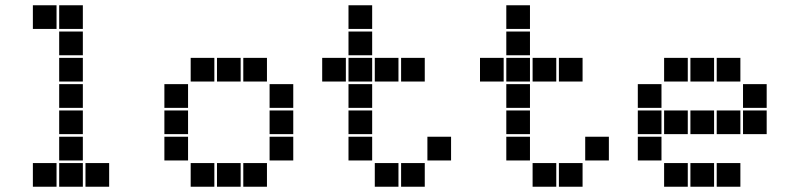

<svg xmlns="http://www.w3.org/2000/svg" viewBox="-20 -715 3040 730"><path d="M106 -695Q105 -695 105 -695Q105 -695 105 -694V-606Q105 -605 105 -605Q105 -605 106 -605H194Q195 -605 195 -605Q195 -605 195 -606V-694Q195 -695 195 -695Q195 -695 194 -695ZM206 -695Q205 -695 205 -695Q205 -695 205 -694V-606Q205 -605 205 -605Q205 -605 206 -605H294Q295 -605 295 -605Q295 -605 295 -606V-694Q295 -695 295 -695Q295 -695 294 -695ZM206 -595Q205 -595 205 -595Q205 -595 205 -594V-506Q205 -505 205 -505Q205 -505 206 -505H294Q295 -505 295 -505Q295 -505 295 -506V-594Q295 -595 295 -595Q295 -595 294 -595ZM206 -495Q205 -495 205 -495Q205 -495 205 -494V-406Q205 -405 205 -405Q205 -405 206 -405H294Q295 -405 295 -405Q295 -405 295 -406V-494Q295 -495 295 -495Q295 -495 294 -495ZM206 -395Q205 -395 205 -395Q205 -395 205 -394V-306Q205 -305 205 -305Q205 -305 206 -305H294Q295 -305 295 -305Q295 -305 295 -306V-394Q295 -395 295 -395Q295 -395 294 -395ZM206 -295Q205 -295 205 -295Q205 -295 205 -294V-206Q205 -205 205 -205Q205 -205 206 -205H294Q295 -205 295 -205Q295 -205 295 -206V-294Q295 -295 295 -295Q295 -295 294 -295ZM206 -195Q205 -195 205 -195Q205 -195 205 -194V-106Q205 -105 205 -105Q205 -105 206 -105H294Q295 -105 295 -105Q295 -105 295 -106V-194Q295 -195 295 -195Q295 -195 294 -195ZM106 -95Q105 -95 105 -95Q105 -95 105 -94V-6Q105 -5 105 -5Q105 -5 106 -5H194Q195 -5 195 -5Q195 -5 195 -6V-94Q195 -95 195 -95Q195 -95 194 -95ZM206 -95Q205 -95 205 -95Q205 -95 205 -94V-6Q205 -5 205 -5Q205 -5 206 -5H294Q295 -5 295 -5Q295 -5 295 -6V-94Q295 -95 295 -95Q295 -95 294 -95ZM306 -95Q305 -95 305 -95Q305 -95 305 -94V-6Q305 -5 305 -5Q305 -5 306 -5H394Q395 -5 395 -5Q395 -5 395 -6V-94Q395 -95 395 -95Q395 -95 394 -95Z M706 -495Q705 -495 705 -495Q705 -495 705 -494V-406Q705 -405 705 -405Q705 -405 706 -405H794Q795 -405 795 -405Q795 -405 795 -406V-494Q795 -495 795 -495Q795 -495 794 -495ZM806 -495Q805 -495 805 -495Q805 -495 805 -494V-406Q805 -405 805 -405Q805 -405 806 -405H894Q895 -405 895 -405Q895 -405 895 -406V-494Q895 -495 895 -495Q895 -495 894 -495ZM906 -495Q905 -495 905 -495Q905 -495 905 -494V-406Q905 -405 905 -405Q905 -405 906 -405H994Q995 -405 995 -405Q995 -405 995 -406V-494Q995 -495 995 -495Q995 -495 994 -495ZM606 -395Q605 -395 605 -395Q605 -395 605 -394V-306Q605 -305 605 -305Q605 -305 606 -305H694Q695 -305 695 -305Q695 -305 695 -306V-394Q695 -395 695 -395Q695 -395 694 -395ZM1006 -395Q1005 -395 1005 -395Q1005 -395 1005 -394V-306Q1005 -305 1005 -305Q1005 -305 1006 -305H1094Q1095 -305 1095 -305Q1095 -305 1095 -306V-394Q1095 -395 1095 -395Q1095 -395 1094 -395ZM606 -295Q605 -295 605 -295Q605 -295 605 -294V-206Q605 -205 605 -205Q605 -205 606 -205H694Q695 -205 695 -205Q695 -205 695 -206V-294Q695 -295 695 -295Q695 -295 694 -295ZM1006 -295Q1005 -295 1005 -295Q1005 -295 1005 -294V-206Q1005 -205 1005 -205Q1005 -205 1006 -205H1094Q1095 -205 1095 -205Q1095 -205 1095 -206V-294Q1095 -295 1095 -295Q1095 -295 1094 -295ZM606 -195Q605 -195 605 -195Q605 -195 605 -194V-106Q605 -105 605 -105Q605 -105 606 -105H694Q695 -105 695 -105Q695 -105 695 -106V-194Q695 -195 695 -195Q695 -195 694 -195ZM1006 -195Q1005 -195 1005 -195Q1005 -195 1005 -194V-106Q1005 -105 1005 -105Q1005 -105 1006 -105H1094Q1095 -105 1095 -105Q1095 -105 1095 -106V-194Q1095 -195 1095 -195Q1095 -195 1094 -195ZM706 -95Q705 -95 705 -95Q705 -95 705 -94V-6Q705 -5 705 -5Q705 -5 706 -5H794Q795 -5 795 -5Q795 -5 795 -6V-94Q795 -95 795 -95Q795 -95 794 -95ZM806 -95Q805 -95 805 -95Q805 -95 805 -94V-6Q805 -5 805 -5Q805 -5 806 -5H894Q895 -5 895 -5Q895 -5 895 -6V-94Q895 -95 895 -95Q895 -95 894 -95ZM906 -95Q905 -95 905 -95Q905 -95 905 -94V-6Q905 -5 905 -5Q905 -5 906 -5H994Q995 -5 995 -5Q995 -5 995 -6V-94Q995 -95 995 -95Q995 -95 994 -95Z M1306 -695Q1305 -695 1305 -695Q1305 -695 1305 -694V-606Q1305 -605 1305 -605Q1305 -605 1306 -605H1394Q1395 -605 1395 -605Q1395 -605 1395 -606V-694Q1395 -695 1395 -695Q1395 -695 1394 -695ZM1306 -595Q1305 -595 1305 -595Q1305 -595 1305 -594V-506Q1305 -505 1305 -505Q1305 -505 1306 -505H1394Q1395 -505 1395 -505Q1395 -505 1395 -506V-594Q1395 -595 1395 -595Q1395 -595 1394 -595ZM1206 -495Q1205 -495 1205 -495Q1205 -495 1205 -494V-406Q1205 -405 1205 -405Q1205 -405 1206 -405H1294Q1295 -405 1295 -405Q1295 -405 1295 -406V-494Q1295 -495 1295 -495Q1295 -495 1294 -495ZM1306 -495Q1305 -495 1305 -495Q1305 -495 1305 -494V-406Q1305 -405 1305 -405Q1305 -405 1306 -405H1394Q1395 -405 1395 -405Q1395 -405 1395 -406V-494Q1395 -495 1395 -495Q1395 -495 1394 -495ZM1406 -495Q1405 -495 1405 -495Q1405 -495 1405 -494V-406Q1405 -405 1405 -405Q1405 -405 1406 -405H1494Q1495 -405 1495 -405Q1495 -405 1495 -406V-494Q1495 -495 1495 -495Q1495 -495 1494 -495ZM1506 -495Q1505 -495 1505 -495Q1505 -495 1505 -494V-406Q1505 -405 1505 -405Q1505 -405 1506 -405H1594Q1595 -405 1595 -405Q1595 -405 1595 -406V-494Q1595 -495 1595 -495Q1595 -495 1594 -495ZM1306 -395Q1305 -395 1305 -395Q1305 -395 1305 -394V-306Q1305 -305 1305 -305Q1305 -305 1306 -305H1394Q1395 -305 1395 -305Q1395 -305 1395 -306V-394Q1395 -395 1395 -395Q1395 -395 1394 -395ZM1306 -295Q1305 -295 1305 -295Q1305 -295 1305 -294V-206Q1305 -205 1305 -205Q1305 -205 1306 -205H1394Q1395 -205 1395 -205Q1395 -205 1395 -206V-294Q1395 -295 1395 -295Q1395 -295 1394 -295ZM1306 -195Q1305 -195 1305 -195Q1305 -195 1305 -194V-106Q1305 -105 1305 -105Q1305 -105 1306 -105H1394Q1395 -105 1395 -105Q1395 -105 1395 -106V-194Q1395 -195 1395 -195Q1395 -195 1394 -195ZM1606 -195Q1605 -195 1605 -195Q1605 -195 1605 -194V-106Q1605 -105 1605 -105Q1605 -105 1606 -105H1694Q1695 -105 1695 -105Q1695 -105 1695 -106V-194Q1695 -195 1695 -195Q1695 -195 1694 -195ZM1406 -95Q1405 -95 1405 -95Q1405 -95 1405 -94V-6Q1405 -5 1405 -5Q1405 -5 1406 -5H1494Q1495 -5 1495 -5Q1495 -5 1495 -6V-94Q1495 -95 1495 -95Q1495 -95 1494 -95ZM1506 -95Q1505 -95 1505 -95Q1505 -95 1505 -94V-6Q1505 -5 1505 -5Q1505 -5 1506 -5H1594Q1595 -5 1595 -5Q1595 -5 1595 -6V-94Q1595 -95 1595 -95Q1595 -95 1594 -95Z M1906 -695Q1905 -695 1905 -695Q1905 -695 1905 -694V-606Q1905 -605 1905 -605Q1905 -605 1906 -605H1994Q1995 -605 1995 -605Q1995 -605 1995 -606V-694Q1995 -695 1995 -695Q1995 -695 1994 -695ZM1906 -595Q1905 -595 1905 -595Q1905 -595 1905 -594V-506Q1905 -505 1905 -505Q1905 -505 1906 -505H1994Q1995 -505 1995 -505Q1995 -505 1995 -506V-594Q1995 -595 1995 -595Q1995 -595 1994 -595ZM1806 -495Q1805 -495 1805 -495Q1805 -495 1805 -494V-406Q1805 -405 1805 -405Q1805 -405 1806 -405H1894Q1895 -405 1895 -405Q1895 -405 1895 -406V-494Q1895 -495 1895 -495Q1895 -495 1894 -495ZM1906 -495Q1905 -495 1905 -495Q1905 -495 1905 -494V-406Q1905 -405 1905 -405Q1905 -405 1906 -405H1994Q1995 -405 1995 -405Q1995 -405 1995 -406V-494Q1995 -495 1995 -495Q1995 -495 1994 -495ZM2006 -495Q2005 -495 2005 -495Q2005 -495 2005 -494V-406Q2005 -405 2005 -405Q2005 -405 2006 -405H2094Q2095 -405 2095 -405Q2095 -405 2095 -406V-494Q2095 -495 2095 -495Q2095 -495 2094 -495ZM2106 -495Q2105 -495 2105 -495Q2105 -495 2105 -494V-406Q2105 -405 2105 -405Q2105 -405 2106 -405H2194Q2195 -405 2195 -405Q2195 -405 2195 -406V-494Q2195 -495 2195 -495Q2195 -495 2194 -495ZM1906 -395Q1905 -395 1905 -395Q1905 -395 1905 -394V-306Q1905 -305 1905 -305Q1905 -305 1906 -305H1994Q1995 -305 1995 -305Q1995 -305 1995 -306V-394Q1995 -395 1995 -395Q1995 -395 1994 -395ZM1906 -295Q1905 -295 1905 -295Q1905 -295 1905 -294V-206Q1905 -205 1905 -205Q1905 -205 1906 -205H1994Q1995 -205 1995 -205Q1995 -205 1995 -206V-294Q1995 -295 1995 -295Q1995 -295 1994 -295ZM1906 -195Q1905 -195 1905 -195Q1905 -195 1905 -194V-106Q1905 -105 1905 -105Q1905 -105 1906 -105H1994Q1995 -105 1995 -105Q1995 -105 1995 -106V-194Q1995 -195 1995 -195Q1995 -195 1994 -195ZM2206 -195Q2205 -195 2205 -195Q2205 -195 2205 -194V-106Q2205 -105 2205 -105Q2205 -105 2206 -105H2294Q2295 -105 2295 -105Q2295 -105 2295 -106V-194Q2295 -195 2295 -195Q2295 -195 2294 -195ZM2006 -95Q2005 -95 2005 -95Q2005 -95 2005 -94V-6Q2005 -5 2005 -5Q2005 -5 2006 -5H2094Q2095 -5 2095 -5Q2095 -5 2095 -6V-94Q2095 -95 2095 -95Q2095 -95 2094 -95ZM2106 -95Q2105 -95 2105 -95Q2105 -95 2105 -94V-6Q2105 -5 2105 -5Q2105 -5 2106 -5H2194Q2195 -5 2195 -5Q2195 -5 2195 -6V-94Q2195 -95 2195 -95Q2195 -95 2194 -95Z M2506 -495Q2505 -495 2505 -495Q2505 -495 2505 -494V-406Q2505 -405 2505 -405Q2505 -405 2506 -405H2594Q2595 -405 2595 -405Q2595 -405 2595 -406V-494Q2595 -495 2595 -495Q2595 -495 2594 -495ZM2606 -495Q2605 -495 2605 -495Q2605 -495 2605 -494V-406Q2605 -405 2605 -405Q2605 -405 2606 -405H2694Q2695 -405 2695 -405Q2695 -405 2695 -406V-494Q2695 -495 2695 -495Q2695 -495 2694 -495ZM2706 -495Q2705 -495 2705 -495Q2705 -495 2705 -494V-406Q2705 -405 2705 -405Q2705 -405 2706 -405H2794Q2795 -405 2795 -405Q2795 -405 2795 -406V-494Q2795 -495 2795 -495Q2795 -495 2794 -495ZM2406 -395Q2405 -395 2405 -395Q2405 -395 2405 -394V-306Q2405 -305 2405 -305Q2405 -305 2406 -305H2494Q2495 -305 2495 -305Q2495 -305 2495 -306V-394Q2495 -395 2495 -395Q2495 -395 2494 -395ZM2806 -395Q2805 -395 2805 -395Q2805 -395 2805 -394V-306Q2805 -305 2805 -305Q2805 -305 2806 -305H2894Q2895 -305 2895 -305Q2895 -305 2895 -306V-394Q2895 -395 2895 -395Q2895 -395 2894 -395ZM2406 -295Q2405 -295 2405 -295Q2405 -295 2405 -294V-206Q2405 -205 2405 -205Q2405 -205 2406 -205H2494Q2495 -205 2495 -205Q2495 -205 2495 -206V-294Q2495 -295 2495 -295Q2495 -295 2494 -295ZM2506 -295Q2505 -295 2505 -295Q2505 -295 2505 -294V-206Q2505 -205 2505 -205Q2505 -205 2506 -205H2594Q2595 -205 2595 -205Q2595 -205 2595 -206V-294Q2595 -295 2595 -295Q2595 -295 2594 -295ZM2606 -295Q2605 -295 2605 -295Q2605 -295 2605 -294V-206Q2605 -205 2605 -205Q2605 -205 2606 -205H2694Q2695 -205 2695 -205Q2695 -205 2695 -206V-294Q2695 -295 2695 -295Q2695 -295 2694 -295ZM2706 -295Q2705 -295 2705 -295Q2705 -295 2705 -294V-206Q2705 -205 2705 -205Q2705 -205 2706 -205H2794Q2795 -205 2795 -205Q2795 -205 2795 -206V-294Q2795 -295 2795 -295Q2795 -295 2794 -295ZM2806 -295Q2805 -295 2805 -295Q2805 -295 2805 -294V-206Q2805 -205 2805 -205Q2805 -205 2806 -205H2894Q2895 -205 2895 -205Q2895 -205 2895 -206V-294Q2895 -295 2895 -295Q2895 -295 2894 -295ZM2406 -195Q2405 -195 2405 -195Q2405 -195 2405 -194V-106Q2405 -105 2405 -105Q2405 -105 2406 -105H2494Q2495 -105 2495 -105Q2495 -105 2495 -106V-194Q2495 -195 2495 -195Q2495 -195 2494 -195ZM2506 -95Q2505 -95 2505 -95Q2505 -95 2505 -94V-6Q2505 -5 2505 -5Q2505 -5 2506 -5H2594Q2595 -5 2595 -5Q2595 -5 2595 -6V-94Q2595 -95 2595 -95Q2595 -95 2594 -95ZM2606 -95Q2605 -95 2605 -95Q2605 -95 2605 -94V-6Q2605 -5 2605 -5Q2605 -5 2606 -5H2694Q2695 -5 2695 -5Q2695 -5 2695 -6V-94Q2695 -95 2695 -95Q2695 -95 2694 -95ZM2706 -95Q2705 -95 2705 -95Q2705 -95 2705 -94V-6Q2705 -5 2705 -5Q2705 -5 2706 -5H2794Q2795 -5 2795 -5Q2795 -5 2795 -6V-94Q2795 -95 2795 -95Q2795 -95 2794 -95Z"/></svg>

Font: Doto Black
Style: Regular
Weight: 900
Version: Version 1.000